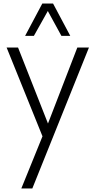

<svg xmlns="http://www.w3.org/2000/svg" viewBox="-20 -770 542 1090"><path d="M251.5 -707.5 172.4 -566.4H122.6L220.2 -750H281.2L378.9 -566.4H328.6ZM418.9 -500H484.9L163.6 299.8H101.1L221.2 3.9L17.6 -500H82.5L252.4 -68.8Z"/></svg>

Font: Now Alt Light
Style: Regular
Weight: 300
Designer: Alfredo Marco Pradil
Foundry: Alfredo Marco Pradil
Version: Version 1.002;PS 001.002;hotconv 1.0.88;makeotf.lib2.5.64775